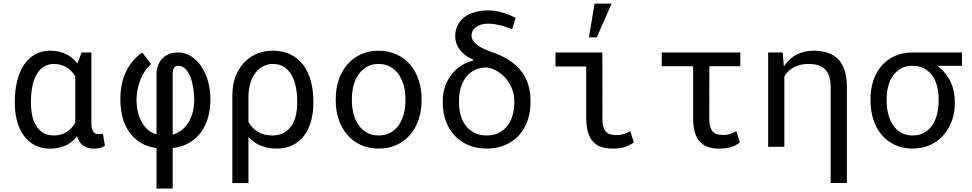

<svg xmlns="http://www.w3.org/2000/svg" viewBox="-20 -822 5441 1075"><path d="M491.7 -528.3H437L414.6 -470.2L413.1 -466.3Q403.3 -479.5 391.6 -490.5Q379.9 -501.5 366.7 -509.8Q344.7 -523.4 318.4 -530.8Q292 -538.1 260.3 -538.1Q211.9 -538.1 175 -516.6Q138.2 -495.1 113.3 -457.5Q88.4 -419.4 75.7 -367.4Q63 -315.4 63 -254.4V-244.1Q63 -189.5 75.7 -142.8Q88.4 -96.2 113.3 -62.5Q138.2 -28.3 174.8 -9Q211.4 10.3 259.3 10.3Q290.5 10.3 316.9 3.4Q343.3 -3.4 364.7 -16.6Q377.9 -24.9 389.6 -35.4Q401.4 -45.9 411.1 -58.6Q415.5 -44.9 421.6 -34.2Q427.7 -23.4 435.5 -15.6Q448.7 -2.4 466.8 3.9Q484.9 10.3 507.8 10.3Q523.4 10.3 537.8 7.1Q552.2 3.9 567.4 -6.3L556.2 -73.7Q551.3 -72.8 544.7 -71.8Q538.1 -70.8 530.8 -70.8Q522 -70.8 514.9 -74Q507.8 -77.1 502.9 -84.5Q497.6 -91.8 494.6 -104.2Q491.7 -116.7 491.7 -135.3ZM153.3 -244.1V-254.4Q153.3 -295.9 160.2 -333.7Q167 -371.6 182.6 -400.9Q197.8 -429.7 222.4 -446.8Q247.1 -463.9 282.2 -463.9Q303.2 -463.9 321 -458.7Q338.9 -453.6 354 -444.3Q368.7 -435.1 380.4 -422.4Q392.1 -409.7 401.4 -394.5V-160.2Q401.4 -150.9 401.4 -146.2Q401.4 -141.6 401.4 -135.3Q394.5 -123.5 386.5 -113.3Q378.4 -103 368.7 -94.7Q352.1 -80.1 330.3 -71.8Q308.6 -63.5 281.2 -63.5Q246.6 -63.5 222.2 -78.1Q197.8 -92.8 182.6 -117.7Q167 -142.1 160.2 -174.8Q153.3 -207.5 153.3 -244.1Z M856.4 6.8V233.4H946.8V7.3Q1003.9 0 1043.9 -25.1Q1084 -50.3 1109.4 -87.4Q1134.8 -124.5 1146.5 -170.4Q1158.2 -216.3 1158.2 -265.6Q1158.2 -320.3 1144.3 -368.4Q1130.4 -416.5 1106 -452.1Q1081.5 -487.3 1048.8 -507.8Q1016.1 -528.3 978 -528.3Q946.8 -528.3 923.8 -518.3Q900.9 -508.3 886.2 -491.7Q871.1 -474.6 863.8 -452.9Q856.4 -431.2 856.4 -407.7V-69.8Q825.7 -78.6 804.2 -98.9Q782.7 -119.1 769.5 -146Q756.3 -172.4 750.2 -203.6Q744.1 -234.9 744.1 -266.1Q745.1 -291.5 749.8 -317.9Q754.4 -344.2 764.2 -370.1Q773.4 -395.5 788.6 -419.4Q803.7 -443.4 825.7 -463.4L776.4 -528.3Q749.5 -509.3 728.3 -485.4Q707 -461.4 692.4 -434.1Q672.9 -398.4 663.3 -356Q653.8 -313.5 653.8 -266.6Q653.8 -216.8 664.8 -170.7Q675.8 -124.5 700.2 -87.9Q724.6 -50.8 762.9 -25.6Q801.3 -0.5 856.4 6.8ZM946.8 -68.8V-411.1Q946.8 -422.4 949.2 -430.9Q951.7 -439.5 957 -445.3Q960.4 -449.2 965.8 -451.4Q971.2 -453.6 978 -453.6Q1000.5 -453.6 1017.1 -437Q1033.7 -420.4 1044.9 -394Q1055.7 -367.2 1061.3 -333.5Q1066.9 -299.8 1067.9 -265.6Q1067.9 -234.9 1061.3 -203.4Q1054.7 -171.9 1040 -145Q1025.4 -117.7 1002.4 -97.7Q979.5 -77.6 946.8 -68.8Z M1734.4 -244.1V-254.4Q1734.4 -315.9 1720.5 -367.7Q1706.5 -419.4 1678.7 -457.5Q1650.4 -495.1 1607.7 -516.6Q1564.9 -538.1 1507.8 -538.1Q1464.4 -538.1 1426.3 -524.2Q1388.2 -510.3 1356.9 -481.4Q1323.7 -451.2 1302.2 -403.1Q1280.8 -355 1280.8 -282.2V203.1H1371.1V-54.7Q1381.8 -43.5 1393.8 -33.7Q1405.8 -23.9 1418.9 -16.6Q1442.4 -3.9 1470.5 2.9Q1498.5 9.8 1531.2 9.8Q1581.1 9.8 1618.9 -9.3Q1656.7 -28.3 1682.6 -62.5Q1708 -96.2 1721.2 -142.8Q1734.4 -189.5 1734.4 -244.1ZM1644 -254.4V-244.1Q1644 -207.5 1636.2 -174.8Q1628.4 -142.1 1611.8 -117.2Q1594.7 -92.3 1568.1 -77.9Q1541.5 -63.5 1504.4 -63.5Q1479.5 -63.5 1459 -69.1Q1438.5 -74.7 1422.4 -85Q1405.8 -94.7 1393.1 -108.6Q1380.4 -122.6 1371.1 -138.7V-281.7Q1371.1 -325.7 1384.5 -364.7Q1397.9 -403.8 1423.3 -429.2Q1439.9 -445.3 1461.2 -454.6Q1482.4 -463.9 1507.8 -463.9Q1545.4 -463.9 1571.3 -446.8Q1597.2 -429.7 1613.3 -400.9Q1629.4 -372.1 1636.7 -334Q1644 -295.9 1644 -254.4Z M1859.9 -269V-258.3Q1859.9 -201.2 1876.5 -152.3Q1893.1 -103.5 1924.3 -67.4Q1955.1 -31.2 1999.8 -10.7Q2044.4 9.8 2100.6 9.8Q2156.2 9.8 2200.7 -10.7Q2245.1 -31.2 2276.4 -67.4Q2307.1 -103.5 2323.7 -152.3Q2340.3 -201.2 2340.3 -258.3V-269Q2340.3 -326.2 2323.7 -375.2Q2307.1 -424.3 2276.4 -460.4Q2245.1 -496.6 2200.4 -517.3Q2155.8 -538.1 2099.6 -538.1Q2043.9 -538.1 1999.5 -517.3Q1955.1 -496.6 1924.3 -460.4Q1893.1 -424.3 1876.5 -375.2Q1859.9 -326.2 1859.9 -269ZM1950.2 -258.3V-269Q1950.2 -307.6 1959.5 -343Q1968.8 -378.4 1987.8 -405.3Q2006.3 -432.1 2034.2 -448Q2062 -463.9 2099.6 -463.9Q2137.2 -463.9 2165.3 -448Q2193.4 -432.1 2212.4 -405.3Q2231 -378.4 2240.5 -343Q2250 -307.6 2250 -269V-258.3Q2250 -219.2 2240.7 -183.8Q2231.4 -148.4 2212.9 -121.6Q2193.8 -94.7 2165.8 -79.1Q2137.7 -63.5 2100.6 -63.5Q2063 -63.5 2034.7 -79.1Q2006.3 -94.7 1987.8 -121.6Q1968.8 -148.4 1959.5 -183.8Q1950.2 -219.2 1950.2 -258.3Z M2528.8 -619.6Q2528.8 -596.7 2536.1 -576.9Q2543.5 -557.1 2556.6 -540.5Q2569.8 -523.4 2588.4 -510.3Q2606.9 -497.1 2629.9 -487.8L2627.9 -482.4Q2592.8 -474.1 2561.8 -454.1Q2530.8 -434.1 2508.3 -404.8Q2485.4 -375.5 2472.2 -338.4Q2459 -301.3 2459 -258.8V-248.5Q2459 -193.4 2475.6 -146.2Q2492.2 -99.1 2523.9 -64.5Q2555.7 -29.8 2601.3 -10Q2647 9.8 2705.6 9.8Q2763.2 9.8 2808.6 -10Q2854 -29.8 2885.7 -64.5Q2917 -99.1 2933.6 -146.2Q2950.2 -193.4 2950.2 -248.5V-258.8Q2950.2 -359.9 2895.8 -427.2Q2841.3 -494.6 2733.9 -530.3Q2701.2 -541.5 2679.4 -553.2Q2657.7 -564.9 2644.5 -576.7Q2631.3 -588.4 2625.7 -599.9Q2620.1 -611.3 2620.1 -622.1Q2620.1 -637.2 2627 -649.7Q2633.8 -662.1 2646 -670.9Q2658.2 -679.7 2675 -684.6Q2691.9 -689.5 2712.4 -689.5Q2731.9 -689.5 2751 -686.3Q2770 -683.1 2787.6 -678.7Q2805.2 -673.8 2820.6 -668.5Q2835.9 -663.1 2847.2 -658.7L2867.2 -722.2Q2830.6 -740.7 2791.7 -752.2Q2752.9 -763.7 2713.9 -763.7Q2671.9 -763.7 2637.7 -753.9Q2603.5 -744.1 2579.6 -725.6Q2555.2 -707 2542 -680.2Q2528.8 -653.3 2528.8 -619.6ZM2549.8 -248.5V-258.8Q2549.8 -295.9 2559.6 -329.8Q2569.3 -363.8 2588.9 -389.6Q2608.4 -415 2637.7 -429.9Q2667 -444.8 2706.5 -444.3Q2741.2 -438.5 2769.3 -420.2Q2797.4 -401.9 2817.4 -376.5Q2837.4 -350.6 2848.4 -320.1Q2859.4 -289.6 2859.4 -258.8V-248.5Q2859.4 -210.9 2850.1 -177.2Q2840.8 -143.6 2821.8 -118.7Q2802.7 -93.3 2773.9 -78.4Q2745.1 -63.5 2705.6 -63.5Q2665.5 -63.5 2636.2 -78.4Q2606.9 -93.3 2587.9 -118.7Q2568.4 -143.6 2559.1 -177.2Q2549.8 -210.9 2549.8 -248.5Z M3090.3 -528.3V-449.7H3262.2V-162.1Q3262.2 -112.8 3272.5 -79.8Q3282.7 -46.9 3302.2 -26.9Q3321.3 -6.8 3348.9 1.5Q3376.5 9.8 3411.6 9.8Q3429.7 9.8 3447.3 7.8Q3464.8 5.9 3481.9 0Q3493.2 -3.9 3504.9 -9.8Q3516.6 -15.6 3528.8 -24.4L3508.8 -87.9Q3494.6 -79.6 3475.6 -72.8Q3456.5 -65.9 3434.6 -65.9Q3418.5 -65.9 3403.8 -68.4Q3389.2 -70.8 3377.9 -80.1Q3366.2 -88.9 3359.6 -107.2Q3353 -125.5 3353 -157.2L3352.5 -528.3ZM3309.1 -801.8 3277.3 -612.8H3321.3L3404.3 -801.8Z M4125 -451.2V-528.3H3685.1V-451.2H3860.8V-163.1Q3860.8 -113.8 3870.6 -80.8Q3880.4 -47.9 3899.4 -27.8Q3918 -7.3 3945.1 1.5Q3972.2 10.3 4007.3 10.3Q4022 10.3 4036.4 8.8Q4050.8 7.3 4064.9 3.4Q4079.1 0 4093.5 -6.6Q4107.9 -13.2 4122.6 -23.9L4102.5 -87.9Q4089.4 -79.6 4070.6 -73Q4051.8 -66.4 4030.3 -66.4Q4014.2 -66.4 4000 -69.1Q3985.8 -71.8 3975.1 -81.1Q3964.4 -90.3 3957.8 -108.6Q3951.2 -127 3951.2 -158.2L3951.7 -451.2Z M4280.8 0H4371.6V-394.5Q4380.9 -410.2 4393.6 -422.6Q4406.2 -435.1 4421.9 -444.3Q4439 -453.6 4460 -458.7Q4481 -463.9 4506.3 -463.9Q4537.1 -463.9 4560.3 -456.8Q4583.5 -449.7 4598.6 -434.6Q4614.7 -418.9 4622.8 -393.6Q4630.9 -368.2 4630.9 -332.5V202.6H4721.7V-334.5Q4721.7 -390.6 4708.5 -429.4Q4695.3 -468.3 4670.9 -492.7Q4646.5 -516.6 4611.8 -527.3Q4577.1 -538.1 4533.2 -538.1Q4501.5 -537.6 4473.9 -529.5Q4446.3 -521.5 4423.3 -506.3Q4407.2 -495.6 4393.6 -481.4Q4379.9 -467.3 4368.7 -450.2L4368.2 -457L4362.3 -528.3H4280.8Z M5366.2 -453.6V-528.3H5089.4Q5033.7 -528.3 4990 -508.3Q4946.3 -488.3 4916 -453.6Q4885.7 -418.9 4869.9 -371.3Q4854 -323.7 4854 -269V-258.3Q4854 -201.2 4869.9 -152.3Q4885.7 -103.5 4916 -67.4Q4946.3 -31.2 4990.2 -10.7Q5034.2 9.8 5090.3 9.8Q5146 9.8 5189.9 -11.2Q5233.9 -32.2 5264.2 -66.9Q5293.9 -101.6 5309.8 -146.5Q5325.7 -191.4 5325.7 -239.7V-251Q5325.7 -288.6 5317.1 -322Q5308.6 -355.5 5292 -383.3Q5279.8 -403.8 5263.7 -421.4Q5247.6 -439 5228 -453.6ZM4944.3 -258.3V-269Q4944.3 -306.2 4953.1 -339.6Q4961.9 -373 4980 -398.4Q4997.6 -423.8 5024.9 -438.7Q5052.2 -453.6 5089.4 -453.6Q5127 -453.6 5154.5 -438.7Q5182.1 -423.8 5200.2 -398.4Q5217.8 -373 5226.6 -339.6Q5235.4 -306.2 5235.4 -269V-258.3Q5235.4 -219.2 5226.8 -183.8Q5218.3 -148.4 5200.2 -121.6Q5182.1 -94.7 5154.8 -79.1Q5127.4 -63.5 5090.3 -63.5Q5052.7 -63.5 5025.1 -79.1Q4997.6 -94.7 4980 -121.6Q4961.9 -148.4 4953.1 -183.8Q4944.3 -219.2 4944.3 -258.3Z"/></svg>

Font: RobotoMono Nerd Font
Style: Regular
Weight: 400
Monospace: yes
Designer: Google
Version: Version 3.000;Nerd Fonts 3.2.1